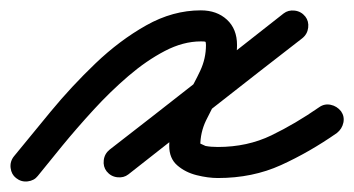

<svg xmlns="http://www.w3.org/2000/svg" viewBox="-48 -309 684 371"><path d="M-17 35Q-26 28 -27.5 15.5Q-29 3 -21 -7Q10 -45 50 -93.5Q90 -142 136.5 -186.5Q183 -231 234.5 -260Q286 -289 340 -289Q371 -289 390.5 -271Q410 -253 410 -222Q410 -194 399 -169.5Q388 -145 374.5 -122Q361 -99 350 -76Q339 -53 339 -27Q339 -26 339 -28.5Q339 -31 338 -32Q338 -32 342.5 -30Q347 -28 349 -27Q359 -25 373 -25Q430 -25 476.5 -47.5Q523 -70 569 -102Q569 -102 569 -102Q569 -102 569 -102Q579 -109 591 -106.5Q603 -104 611 -94Q618 -84 615.5 -72Q613 -60 603 -52Q550 -15 495 10Q440 35 373 35Q354 35 332 29.5Q310 24 294.5 10.5Q279 -3 279 -27Q279 -55 290 -79.5Q301 -104 314.5 -126.5Q328 -149 339 -172.5Q350 -196 350 -222Q350 -228 348.5 -228.5Q347 -229 340 -229Q306 -229 270.5 -210.5Q235 -192 200 -162Q165 -132 132.5 -96.5Q100 -61 72.5 -27.5Q45 6 25 31Q18 40 5.5 41.5Q-7 43 -17 35ZM542 -277Q549 -268 547.5 -255.5Q546 -243 536 -235Q452 -170 368 -104Q284 -38 200 28Q200 28 200 28Q200 28 200 28Q191 35 178.5 33.5Q166 32 158 22Q151 13 152.5 0.5Q154 -12 164 -20Q248 -85 332 -151Q416 -217 500 -283Q509 -290 521.5 -288.5Q534 -287 542 -277Z"/></svg>

Font: FRB American Cursive Guidelines
Style: Bold Italic
Weight: 700
Italic angle: -25°
Version: Version 2.0;Modular Font Editor K font №1